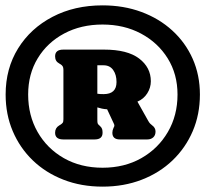

<svg xmlns="http://www.w3.org/2000/svg" viewBox="-20 -802 766 716"><path d="M362.5 -106Q283 -106 216.8 -131.8Q150.5 -157.5 102.2 -204Q54 -250.5 27.5 -313Q1 -375.5 1 -449.5Q1 -546.5 47.5 -621.5Q94 -696.5 175.8 -739.2Q257.5 -782 362.5 -782Q441 -782 507.2 -757.5Q573.5 -733 622.5 -688.2Q671.5 -643.5 698.5 -582.8Q725.5 -522 725.5 -449.5Q725.5 -375.5 698.8 -313Q672 -250.5 623.5 -204Q575 -157.5 508.5 -131.8Q442 -106 362.5 -106ZM362.5 -176.5Q444 -176.5 507 -212.2Q570 -248 606 -309.8Q642 -371.5 642 -449.5Q642 -525.5 605.5 -584.2Q569 -643 505.8 -676.8Q442.5 -710.5 362.5 -710.5Q282 -710.5 219.2 -677Q156.5 -643.5 120.8 -584.8Q85 -526 85 -449.5Q85 -371.5 120.2 -309.8Q155.5 -248 218.2 -212.2Q281 -176.5 362.5 -176.5ZM542.5 -499Q542.5 -475 529.2 -454Q516 -433 492.5 -423L531.5 -353.5Q536 -345 539.8 -341.2Q543.5 -337.5 547.5 -334.5Q560 -325.5 560 -311.5Q560 -297.5 551.5 -289.8Q543 -282 529.5 -282H427Q399 -282 399 -307Q399 -316 403.5 -325.5L404.5 -327.5Q408.5 -333.5 404.5 -341L379.5 -394.5Q369 -395 360 -397Q351 -399 343 -401.5V-357.5Q343 -347.5 343.8 -343.5Q344.5 -339.5 348.5 -336L352.5 -332.5Q359 -326.5 360.8 -320.8Q362.5 -315 362.5 -307Q362.5 -282 333 -282H216Q185.5 -282 185.5 -307Q185.5 -325 200.5 -334L207 -338Q211.5 -341 214 -344.5Q216.5 -348 216.5 -357.5V-541.5Q216.5 -550 214 -554.2Q211.5 -558.5 207 -561.5L200.5 -565.5Q185.5 -573.5 185.5 -592Q185.5 -617 216 -617H368.5Q455 -617 498.8 -583.8Q542.5 -550.5 542.5 -499ZM343 -558.5V-452.5Q350.5 -451 366.5 -451Q414.5 -451 414.5 -496Q414.5 -523.5 402 -541Q389.5 -558.5 366.5 -558.5Z"/></svg>

Font: Fraunces 72pt S100 Black
Style: Regular
Weight: 900
Version: Version 1.000; ttfautohint (v1.8.3)